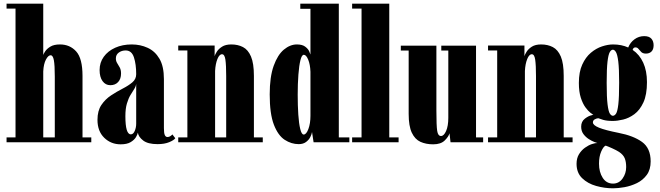

<svg xmlns="http://www.w3.org/2000/svg" viewBox="-20 -770 3574 1039"><path d="M15.5 0V-26.5H64V-723.5H15.5V-750H214V-472.5Q215.5 -478.5 224.5 -492.2Q233.5 -506 252.8 -517.8Q272 -529.5 304.5 -529.5Q358 -529.5 392.2 -491.8Q426.5 -454 426.5 -359V-26.5H474V0ZM214 -383.5V-26.5H276.5V-355.5Q276.5 -417.5 271.5 -444.2Q266.5 -471 254 -471Q241 -471 228.5 -447.5Q216 -424 214 -383.5Z M633 11Q580.5 11 544 -24.5Q507.5 -60 507.5 -121.5Q507.5 -170.5 528.5 -201.8Q549.5 -233 581 -253.8Q612.5 -274.5 643.8 -290.5Q675 -306.5 696 -324.2Q717 -342 717 -368.5Q717 -422 704.8 -459.5Q692.5 -497 660 -497Q638.5 -497 622.8 -485.5Q607 -474 607 -454Q607 -439.5 614 -428.5Q621 -417.5 628 -404.8Q635 -392 635 -372Q635 -343 619.2 -326Q603.5 -309 577 -309Q551 -309 535 -331Q519 -353 519 -391Q519 -431.5 541.5 -462.8Q564 -494 603.5 -511.8Q643 -529.5 693 -529.5Q739.5 -529.5 779.2 -511.2Q819 -493 843 -452Q867 -411 867 -342V-76.5Q867 -50 871.8 -39.2Q876.5 -28.5 886.5 -28.5Q895 -28.5 902.2 -33.5Q909.5 -38.5 913 -42.5L928.5 -22Q921.5 -11.5 896 -0.8Q870.5 10 832.5 10Q780.5 10 755 -9.5Q729.5 -29 726 -52Q724.5 -43 715.8 -28Q707 -13 687.2 -1Q667.5 11 633 11ZM688 -43Q701 -43 709 -61.2Q717 -79.5 717 -101V-316.5Q715.5 -302.5 706.5 -288.5Q697.5 -274.5 686.2 -256Q675 -237.5 666.8 -210Q658.5 -182.5 658.5 -141Q658.5 -43 688 -43Z M944.5 0V-26.5H994V-497H944.5V-523.5H1141.5V-466Q1144 -475.5 1153.5 -490.5Q1163 -505.5 1181.8 -517.5Q1200.5 -529.5 1232 -529.5Q1267.5 -529.5 1295 -515.2Q1322.5 -501 1338.2 -464.2Q1354 -427.5 1354 -359V-26.5H1402V0ZM1144 -386V-26.5H1204V-358.5Q1204 -417.5 1199.8 -447Q1195.5 -476.5 1181.5 -476.5Q1167 -476.5 1156.5 -450.5Q1146 -424.5 1144 -386Z M1596.5 10Q1556.5 10 1520.5 -13.5Q1484.5 -37 1462 -95.5Q1439.5 -154 1439.5 -259Q1439.5 -354 1461 -413.8Q1482.5 -473.5 1516.2 -501.5Q1550 -529.5 1586.5 -529.5Q1615.5 -529.5 1631.2 -517.8Q1647 -506 1653 -492.8Q1659 -479.5 1660 -475V-722.5H1605V-750H1813.5V-26.5H1870.5V0H1677L1668.5 -55.5Q1667 -44 1659.2 -28.5Q1651.5 -13 1636 -1.5Q1620.5 10 1596.5 10ZM1623.5 -42Q1637.5 -42 1648.8 -71.8Q1660 -101.5 1660 -143.5V-382Q1658.5 -421 1647.8 -447.2Q1637 -473.5 1624 -473.5Q1613 -473.5 1605.8 -444.5Q1598.5 -415.5 1594.8 -366.5Q1591 -317.5 1591 -257.5Q1591 -199.5 1594.2 -150.5Q1597.5 -101.5 1604.8 -71.8Q1612 -42 1623.5 -42Z M1885.5 0V-26.5H1936.5V-723.5H1885.5V-750H2086.5V-26.5H2137V0Z M2324 11Q2285 11 2255.2 -2.5Q2225.5 -16 2208.5 -51.8Q2191.5 -87.5 2191.5 -154V-496.5H2149V-523H2341.5V-171.5Q2341.5 -90 2345.8 -62Q2350 -34 2366.5 -34Q2382 -34 2394 -61Q2406 -88 2406 -133V-496.5H2368V-523H2556V-26.5H2594.5V0H2418L2412.5 -49Q2408 -31 2386.8 -10Q2365.5 11 2324 11Z M2621 0V-26.5H2670.5V-497H2621V-523.5H2818V-466Q2820.5 -475.5 2830 -490.5Q2839.5 -505.5 2858.2 -517.5Q2877 -529.5 2908.5 -529.5Q2944 -529.5 2971.5 -515.2Q2999 -501 3014.8 -464.2Q3030.5 -427.5 3030.5 -359V-26.5H3078.5V0ZM2820.5 -386V-26.5H2880.5V-358.5Q2880.5 -417.5 2876.2 -447Q2872 -476.5 2858 -476.5Q2843.5 -476.5 2833 -450.5Q2822.5 -424.5 2820.5 -386Z M3297.5 249Q3251.5 249 3206 236.2Q3160.5 223.5 3130.2 194.2Q3100 165 3100 116.5Q3100 86 3113.2 64.5Q3126.5 43 3145.8 29.2Q3165 15.5 3183.5 9.5Q3202 3.5 3212.5 4Q3209.5 3.5 3196 -1.8Q3182.5 -7 3166 -17.5Q3149.5 -28 3137.2 -44.5Q3125 -61 3125 -84.5Q3125 -112.5 3145.2 -128Q3165.5 -143.5 3182 -146.5Q3188 -149 3191 -148.5Q3187 -150.5 3174.8 -160Q3162.5 -169.5 3148 -189.2Q3133.5 -209 3123 -241.2Q3112.5 -273.5 3112.5 -321Q3112.5 -380.5 3130.8 -420.5Q3149 -460.5 3177.5 -484.5Q3206 -508.5 3238 -519Q3270 -529.5 3297.5 -529.5Q3343.5 -529.5 3379.5 -513Q3390.5 -540.5 3413.8 -557.5Q3437 -574.5 3466 -574.5Q3492.5 -574.5 3504.8 -560.8Q3517 -547 3517 -525Q3517 -503 3505.8 -491.5Q3494.5 -480 3475.5 -480Q3459 -480 3450.2 -488.5Q3441.5 -497 3435.2 -505.2Q3429 -513.5 3418.5 -513.5Q3407 -513.5 3403.5 -500Q3440.5 -475 3460.8 -430.8Q3481 -386.5 3481 -325.5Q3481 -257.5 3461.8 -215.8Q3442.5 -174 3413 -152.2Q3383.5 -130.5 3352 -123Q3320.5 -115.5 3296.5 -115.5Q3264 -115.5 3243.8 -121.5Q3223.5 -127.5 3218.5 -130Q3217.5 -130 3216.5 -130Q3210 -130 3199.2 -124.5Q3188.5 -119 3188.5 -107.5Q3188.5 -92.5 3221.5 -79Q3254.5 -65.5 3327.5 -51Q3408 -35.5 3454.5 -1.8Q3501 32 3501 103.5Q3501 148 3480 176.5Q3459 205 3426.8 220.8Q3394.5 236.5 3359.8 242.8Q3325 249 3297.5 249ZM3296.5 -143.5Q3306 -143.5 3313.8 -155.2Q3321.5 -167 3326 -205.2Q3330.5 -243.5 3330.5 -323.5Q3330.5 -398.5 3325.8 -436.8Q3321 -475 3313.2 -488Q3305.5 -501 3296.5 -501Q3287.5 -501 3279.8 -488Q3272 -475 3267.5 -436.5Q3263 -398 3263 -322Q3263 -243 3267.8 -205Q3272.5 -167 3280.2 -155.2Q3288 -143.5 3296.5 -143.5ZM3297.5 223.5Q3329.5 223.5 3349 196Q3368.5 168.5 3368.5 134Q3368.5 106 3360.8 86.8Q3353 67.5 3330 52Q3316 43 3292.2 32.2Q3268.5 21.5 3257.5 18Q3245.5 22.5 3233.5 49.8Q3221.5 77 3221.5 115.5Q3221.5 161 3241.5 192.2Q3261.5 223.5 3297.5 223.5Z"/></svg>

Font: Imbue 50pt Black
Style: Regular
Weight: 900
Designer: Tyler Finck
Foundry: Etcetera Type Company
Version: Version 1.102; ttfautohint (v1.8.3)